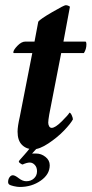

<svg xmlns="http://www.w3.org/2000/svg" viewBox="-20 -577 360 752"><path d="M99.6 0H127.9L105.5 24.4H122.1Q141.6 24.4 158.2 37.6Q174.8 50.8 174.8 70.3Q174.8 106 139.4 130.6Q104 155.3 57.6 155.3Q47.9 155.3 33.9 152.1Q20 148.9 15.6 145.5Q11.7 141.6 11.7 136.7Q11.7 125 17.3 117.2Q22.9 109.4 30.3 109.4Q38.6 109.4 53.5 121.1Q68.4 132.8 83 132.8Q101.1 132.8 113 121.8Q125 110.8 125 93.8Q125 78.1 116.2 68.8Q107.4 59.6 96.7 59.6Q85.4 59.6 68.4 67.4Q66.4 67.4 60.1 63.2Q53.7 59.1 53.7 55.7Q53.7 53.7 59.1 47.6Q64.5 41.5 76.4 28.1Q88.4 14.6 99.6 0ZM115.2 -414.1 129.9 -492.2Q137.2 -502 184.1 -529.3Q231 -556.6 237.3 -556.6Q246.1 -556.6 253.9 -550.8L228.5 -414.1H314.5Q318.4 -414.1 318.4 -402.3Q318.4 -384.8 308.6 -369.1H219.7L172.9 -128.9Q168.9 -105.5 168.9 -96.7Q168.9 -88.9 172.4 -82.5Q175.8 -76.2 182.6 -76.2Q196.3 -76.2 221.9 -101.6Q247.6 -127 252 -135.7Q256.3 -135.7 261 -125.5Q265.6 -115.2 265.6 -109.4Q256.3 -92.3 230.5 -65.4Q204.6 -38.6 169.7 -15.4Q134.8 7.8 110.4 7.8Q84 7.8 66.4 -9.3Q48.8 -26.4 48.8 -61.5Q48.8 -82 57.6 -120.1L106.4 -369.1H34.2Q32.2 -369.1 32.2 -372.1Q32.2 -380.9 48.1 -397.5Q64 -414.1 79.1 -414.1Z"/></svg>

Font: Amiri
Style: Bold Slanted
Weight: 700
Italic angle: 9°
Designer: Khaled Hosny
Version: Version 000.107